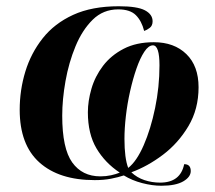

<svg xmlns="http://www.w3.org/2000/svg" viewBox="-20 -565 688 614"><path d="M496 29Q467 29 434.5 20.5Q402 12 376 -4Q358 2 335 6.5Q312 11 283 11Q169 11 106 -45.5Q43 -102 43 -214Q43 -277 61 -336Q79 -395 116.5 -442.5Q154 -490 214 -517.5Q274 -545 360 -545Q419 -545 443.5 -532Q468 -519 468 -497Q468 -483 459 -476Q450 -469 441 -466Q433 -498 414.5 -516.5Q396 -535 358 -535Q310 -535 276.5 -502Q243 -469 221.5 -417Q200 -365 189.5 -306Q179 -247 179 -195Q179 -90 211 -45.5Q243 -1 301 -1Q319 -1 335 -4.5Q351 -8 363 -13Q316 -44 288.5 -90.5Q261 -137 261 -206Q261 -242 272.5 -281.5Q284 -321 309.5 -354.5Q335 -388 375.5 -409Q416 -430 472 -430Q537 -430 576 -392Q615 -354 615 -286Q615 -216 582.5 -161.5Q550 -107 501 -70Q452 -33 400 -14Q418 3 442 11Q466 19 492 19Q557 19 569 -40Q590 -40 590 -18Q590 1 566 15Q542 29 496 29ZM390 -28Q417 -49 439.5 -100.5Q462 -152 476 -219.5Q490 -287 490 -356Q490 -420 469 -420Q455 -420 441.5 -399.5Q428 -379 416.5 -346Q405 -313 396 -273Q387 -233 382.5 -193.5Q378 -154 378 -121Q378 -59 390 -28Z"/></svg>

Font: Noto Serif Display SemiCondensed
Style: Bold Italic
Weight: 700
Width: 4
Italic angle: -12°
Designer: Monotype Design Team
Foundry: Monotype Imaging Inc.
Version: Version 2.009